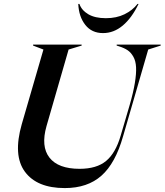

<svg xmlns="http://www.w3.org/2000/svg" viewBox="-20 -937 831 969"><path d="M147 -707V-711.9H392.1V-707L326.2 -687L214.8 -300.8Q185.5 -197.8 229.7 -141.4Q273.9 -85 381.8 -85Q467.8 -85 515.6 -124.8Q563.5 -164.6 588.9 -252L633.8 -404.8Q652.8 -470.2 660.6 -518.3Q668.5 -566.4 666.7 -597.9Q665 -629.4 653.1 -650.6Q641.1 -671.9 624.3 -683.3Q607.4 -694.8 581.1 -703.1L568.8 -707V-711.9H791V-707L728 -687L601.1 -249Q562.5 -112.8 491.9 -50.3Q421.4 12.2 307.1 12.2Q166.5 12.2 105.7 -70.3Q44.9 -152.8 89.8 -310.1L199.2 -687ZM375 -917H380.9Q391.6 -885.3 425.5 -865.2Q459.5 -845.2 514.2 -845.2Q567.9 -845.2 608.4 -865Q648.9 -884.8 673.8 -917H679.2Q645 -846.2 599.6 -808.1Q554.2 -770 500 -770Q442.9 -770 410.4 -811.5Q377.9 -853 375 -917Z"/></svg>

Font: Nyght Serif Medium Italic
Style: Regular
Weight: 500
Italic angle: -16°
Designer: Maksym Kobuzan
Version: Version 0.410;Glyphs 3.1.2 (3151)